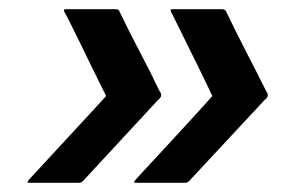

<svg xmlns="http://www.w3.org/2000/svg" viewBox="-20 -544 614 416"><path d="M274 -148Q269 -148 271 -151Q273 -154 274 -155Q275 -156 292.5 -175Q310 -194 334.5 -220.5Q359 -247 383.5 -273.5Q408 -300 424 -318Q440 -336 440 -336Q440 -336 431.5 -354Q423 -372 410 -398.5Q397 -425 383.5 -452Q370 -479 361 -497.5Q352 -516 351 -517Q350 -519 349.5 -521.5Q349 -524 354 -524Q380 -524 407.5 -524Q435 -524 461 -524Q466 -524 469 -521Q490 -477 512.5 -433.5Q535 -390 557 -346Q565 -336 553 -327Q512 -283 471 -239Q430 -195 390 -152Q387 -149 385 -148.5Q383 -148 381 -148Q355 -148 327.5 -148Q300 -148 274 -148ZM43 -148Q38 -148 40 -151Q42 -154 43 -155Q44 -156 61.5 -175Q79 -194 103.5 -220.5Q128 -247 152.5 -273.5Q177 -300 193.5 -318Q210 -336 210 -336Q210 -336 201 -354Q192 -372 179 -398.5Q166 -425 153 -452Q140 -479 130.5 -497.5Q121 -516 120 -517Q119 -519 118.5 -521.5Q118 -524 123 -524Q149 -524 176.5 -524Q204 -524 231 -524Q236 -524 238 -521Q259 -477 282 -433.5Q305 -390 326 -346Q334 -336 322 -327Q281 -283 240.5 -239Q200 -195 160 -152Q157 -149 155 -148.5Q153 -148 151 -148Q124 -148 96.5 -148Q69 -148 43 -148Z"/></svg>

Font: Glory Thin
Style: Bold Italic
Weight: 700
Italic angle: -12°
Version: Version 1.011